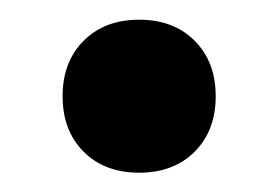

<svg xmlns="http://www.w3.org/2000/svg" viewBox="-20 -357 284 196"><path d="M122.1 -180.7Q86.9 -180.7 65.4 -202.1Q43.9 -223.6 43.9 -258.8Q43.9 -293.9 65.4 -315.4Q86.9 -336.9 122.1 -336.9Q157.2 -336.9 178.7 -315.4Q200.2 -293.9 200.2 -258.8Q200.2 -223.6 178.7 -202.1Q157.2 -180.7 122.1 -180.7Z"/></svg>

Font: Kumbh Sans Black
Style: Regular
Weight: 900
Version: Version 1.005